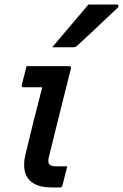

<svg xmlns="http://www.w3.org/2000/svg" viewBox="-20 -825 542 845"><path d="M97 -534H284Q295 -534 292 -523Q268 -428 244.5 -333.5Q221 -239 197 -142Q188 -111 198 -101Q206 -93 229 -93H276Q271 -73 265.5 -51.5Q260 -30 255 -9Q253 0 242 0H209Q154 0 125 -19.5Q96 -39 89 -72Q82 -105 92 -145Q110 -221 128.5 -294.5Q147 -368 166 -441H84Q73 -441 76 -452Q81 -472 86.5 -493Q92 -514 97 -534ZM369 -805H494Q501 -805 501.5 -799.5Q502 -794 496 -789Q465 -760 438 -734.5Q411 -709 383.5 -683Q356 -657 321 -625Q313 -617 302 -617H210Q249 -663 289 -710.5Q329 -758 369 -805Z"/></svg>

Font: Recursive Sn Lnr St Med
Style: Italic
Weight: 500
Italic angle: -15°
Version: Version 1.079;hotconv 1.0.112;makeotfexe 2.5.65598; ttfautoh